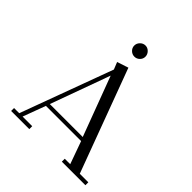

<svg xmlns="http://www.w3.org/2000/svg" viewBox="-234 -1045 1204 1204"><g transform="rotate(45 368.5 -443.0)"><path d="M58.1 0V-25.9H104L330.1 -639.2L311 -687L386.2 -711.9L641.1 -25.9H716.8V0H507.8V-25.9H556.2L502 -176.8H189.9L133.8 -25.9H219.2V0ZM199.2 -202.1H491.2L342.8 -598.1ZM328.9 -801.5Q314 -815.9 314 -835.9Q314 -856 328.9 -871.1Q343.8 -886.2 363.8 -886.2Q383.8 -886.2 398.4 -871.1Q413.1 -856 413.1 -835.9Q413.1 -815.9 398.4 -801.5Q383.8 -787.1 363.8 -787.1Q343.8 -787.1 328.9 -801.5Z"/></g></svg>

Font: Dehuti Alt
Style: Book
Weight: 400
Version: Version 1.2